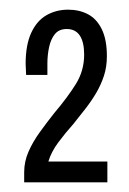

<svg xmlns="http://www.w3.org/2000/svg" viewBox="-20 -817 266 397"><path d="M30 -440V-461Q30 -483 39 -503.5Q48 -524 62.5 -544Q77 -564 92 -583Q120 -616 137 -643.5Q154 -671 154 -704Q154 -730 145 -743.5Q136 -757 118 -757Q102 -757 93.5 -746.5Q85 -736 81.5 -719.5Q78 -703 78 -686V-662H34Q34 -667 33.5 -673.5Q33 -680 33 -685Q33 -724 44.5 -749Q56 -774 76 -785.5Q96 -797 121 -797Q144 -797 162 -787.5Q180 -778 190.5 -756.5Q201 -735 201 -701Q201 -679 195 -660.5Q189 -642 179 -625Q169 -608 156.5 -592Q144 -576 132 -561Q115 -542 100.5 -522.5Q86 -503 80 -483H202V-440Z"/></svg>

Font: Archivo ExtraCondensed Light
Style: Regular
Weight: 300
Width: 2
Designer: Hector Gatti
Foundry: Omnibus-Type
Version: Version 2.001